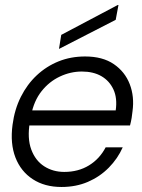

<svg xmlns="http://www.w3.org/2000/svg" viewBox="-20 -733 567 765"><path d="M225 12Q158 12 110.5 -19Q63 -50 41.5 -105.5Q20 -161 30 -236Q38 -297 63 -347Q88 -397 126.5 -433Q165 -469 213.5 -488.5Q262 -508 319 -508Q389 -508 433.5 -477.5Q478 -447 497 -397.5Q516 -348 508 -290Q507 -278 504.5 -263Q502 -248 498 -233H83L93 -293H441Q448 -342 432 -376.5Q416 -411 384 -429.5Q352 -448 306 -448Q261 -448 218.5 -428Q176 -408 145.5 -369.5Q115 -331 104 -274L99 -247Q88 -182 104.5 -137.5Q121 -93 156 -70.5Q191 -48 236 -48Q292 -48 334.5 -74Q377 -100 401 -146H469Q449 -101 413.5 -65Q378 -29 330.5 -8.5Q283 12 225 12ZM215 -538 224 -594 449 -713H452L441 -654Z"/></svg>

Font: DM Sans 36pt Light
Style: Italic
Weight: 300
Italic angle: -10°
Designer: Colophon Foundry, Jonny Pinhorn
Foundry: Colophon Foundry
Version: Version 4.004;gftools[0.9.30]